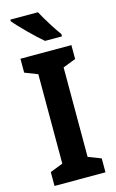

<svg xmlns="http://www.w3.org/2000/svg" viewBox="-139 -987 628 1041"><g transform="rotate(-15 174.5 -466.5)"><path d="M188 -933H33V-924C63 -887 145 -806 185 -773H280V-786C255 -819 210 -891 188 -933ZM317 0V-78L245 -106V-608L317 -636V-714H31V-636L103 -608V-106L31 -78V0Z"/></g></svg>

Font: Noto Sans Thai Looped Condensed
Style: Bold
Weight: 700
Width: 3
Designer: Sasikarn Vongin, Ben Mitchell
Foundry: The Fontpad Ltd
Version: Version 1.001